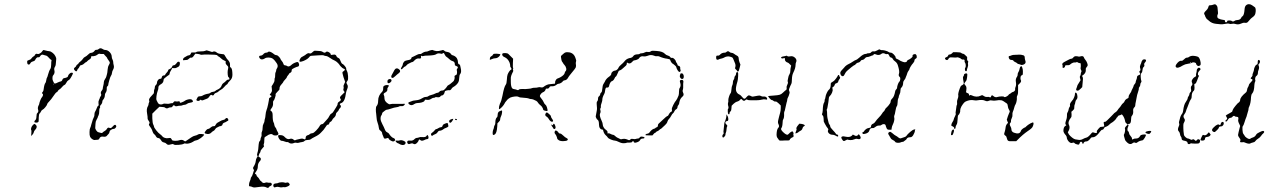

<svg xmlns="http://www.w3.org/2000/svg" viewBox="-20 -682 6071 919"><path d="M137 -83Q143 -89 144.5 -89Q146 -89 151 -85Q162 -74 147 -59Q143 -55 142 -49.5Q141 -44 135 -37L129 -31L130 -44Q131 -56 130 -59Q127 -63 129.5 -70.5Q132 -78 137 -83ZM232 -429Q240 -423 245 -413.5Q250 -404 249 -398Q248 -393 247.5 -380.5Q247 -368 244 -364Q238 -355 240 -347Q244 -332 235 -322Q231 -318 231 -308.5Q231 -299 234 -294Q237 -289 238 -286Q240 -278 256 -287Q264 -291 270 -292Q276 -293 278.5 -300Q281 -307 287 -308Q306 -311 306 -319Q306 -322 311.5 -328Q317 -334 322.5 -334Q328 -334 329 -332Q330 -330 323.5 -318Q317 -306 314 -303Q312 -300 307 -297.5Q302 -295 297.5 -286Q293 -277 288.5 -275.5Q284 -274 277 -265.5Q270 -257 264.5 -254Q259 -251 257.5 -247Q256 -243 251 -240.5Q246 -238 235.5 -222Q225 -206 215.5 -196.5Q206 -187 206 -184Q206 -180 197.5 -169.5Q189 -159 184 -157Q179 -155 176.5 -149Q174 -143 170 -139.5Q166 -136 165.5 -120.5Q165 -105 165 -102Q164 -95 153 -95Q145 -95 144.5 -99Q144 -103 149 -107Q154 -111 154.5 -124.5Q155 -138 158 -140Q166 -147 162.5 -156.5Q159 -166 165 -178Q168 -183 168 -186Q168 -188 169.5 -192.5Q171 -197 173 -202Q175 -207 177 -211Q179 -215 181 -217Q184 -220 185.5 -225.5Q187 -231 184 -233Q178 -236 185 -243Q188 -246 189 -255Q192 -280 198 -286Q200 -289 201.5 -298.5Q203 -308 205 -310.5Q207 -313 210 -325Q215 -344 221 -352Q225 -359 225 -373.5Q225 -388 226.5 -391.5Q228 -395 224.5 -396Q221 -397 213.5 -406Q206 -415 200 -416Q194 -417 189 -419Q179 -424 172 -413Q169 -407 164 -408Q159 -409 155 -405Q151 -401 148.5 -395.5Q146 -390 138 -388Q128 -386 124 -377Q122 -373 118 -373Q110 -372 110 -386Q110 -391 112 -392Q114 -393 122 -396Q127 -397 131 -403Q135 -409 140.5 -412Q146 -415 146.5 -417.5Q147 -420 150.5 -423Q154 -426 159 -424Q164 -422 171.5 -426.5Q179 -431 182.5 -437Q186 -443 189.5 -442.5Q193 -442 199.5 -440Q206 -438 215 -437Q224 -436 232 -429ZM235.5 -278Q237 -278 237 -279.5Q237 -281 235.5 -281Q234 -281 234 -279.5Q234 -278 235.5 -278ZM452 -447Q460 -455 472 -447Q478 -443 482 -443Q495 -443 505 -432.5Q515 -422 515 -409Q515 -404 518.5 -397Q522 -390 522 -384Q522 -378 524 -371Q528 -359 520 -346Q517 -341 516 -332.5Q515 -324 511 -319Q508 -315 503 -297.5Q498 -280 498 -275Q498 -272 494.5 -269.5Q491 -267 491 -262Q492 -245 485 -237Q482 -232 482 -227Q482 -215 474 -205Q470 -201 470 -197Q470 -187 461 -178Q458 -175 459 -170Q460 -165 457.5 -164Q455 -163 455 -149.5Q455 -136 451.5 -129.5Q448 -123 448 -121Q448 -119 442.5 -109.5Q437 -100 437 -89.5Q437 -79 436 -72.5Q435 -66 440.5 -58Q446 -50 451.5 -49Q457 -48 462.5 -46Q468 -44 471 -47.5Q474 -51 481 -55Q488 -59 491 -64Q496 -74 504 -70Q509 -67 514.5 -71.5Q520 -76 523 -80Q526 -84 530 -84.5Q534 -85 536 -80Q538 -75 532 -69Q529 -65 524 -65Q519 -65 515 -62.5Q511 -60 508 -58Q505 -56 504 -50Q503 -44 500 -41.5Q497 -39 494 -35Q488 -25 473 -28Q460 -30 455 -18Q453 -13 445.5 -13Q438 -13 434 -12Q429 -11 421.5 -16Q414 -21 411 -28Q408 -35 408.5 -50Q409 -65 411.5 -69Q414 -73 417 -86Q425 -115 430 -123Q432 -126 432 -134.5Q432 -143 436 -149Q440 -155 443 -164Q447 -176 452 -177Q453 -177 451.5 -186.5Q450 -196 454 -204Q458 -212 458 -214Q458 -216 462 -221.5Q466 -227 464 -231Q460 -240 467 -248Q472 -254 472 -258.5Q472 -263 474.5 -272.5Q477 -282 477 -288.5Q477 -295 482.5 -303Q488 -311 489 -316Q490 -321 492 -327Q494 -333 495 -348Q496 -363 501.5 -371.5Q507 -380 505 -384.5Q503 -389 498 -395.5Q493 -402 493 -404Q493 -406 485.5 -413.5Q478 -421 478 -422.5Q478 -424 470 -423.5Q462 -423 457.5 -424.5Q453 -426 445.5 -420Q438 -414 427 -413H417L416 -407Q415 -401 408.5 -397.5Q402 -394 397.5 -389Q393 -384 391 -384Q389 -384 383.5 -378.5Q378 -373 372 -371Q366 -370 364.5 -369Q363 -368 360 -362Q357 -355 354.5 -354Q352 -353 350 -347Q347 -335 338 -345Q330 -353 338 -359Q344 -363 345 -367Q346 -371 350.5 -373.5Q355 -376 356 -379Q357 -382 363 -386Q374 -395 378 -402Q381 -407 387.5 -410Q394 -413 402 -421Q410 -429 415 -429Q425 -429 433 -439Q436 -444 441.5 -443.5Q447 -443 452 -447Z M1059 -114Q1064 -120 1070 -115Q1073 -111 1073 -107.5Q1073 -104 1069.5 -103Q1066 -102 1064 -100Q1062 -98 1056 -96Q1045 -92 1045 -86Q1045 -83 1041 -80.5Q1037 -78 1033.5 -78Q1030 -78 1025.5 -75Q1021 -72 1017.5 -71Q1014 -70 1010 -63.5Q1006 -57 1002 -55.5Q998 -54 992 -48Q982 -37 966 -42Q960 -43 959.5 -46Q959 -49 964 -55Q971 -65 977 -65Q981 -65 988 -71.5Q995 -78 1002 -78Q1007 -78 1008.5 -79Q1010 -80 1013 -86Q1017 -93 1021.5 -95Q1026 -97 1034 -102Q1042 -107 1049 -108Q1056 -109 1059 -114ZM831 -386Q841 -389 841 -379Q841 -366 833 -362Q828 -360 824 -357.5Q820 -355 811.5 -356Q803 -357 803 -354.5Q803 -352 797.5 -343.5Q792 -335 792 -330Q792 -325 788 -323Q780 -318 767 -307Q763 -303 763 -300Q763 -287 752 -280Q737 -272 738 -262Q739 -258 735 -247.5Q731 -237 729 -222Q727 -207 729.5 -202Q732 -197 734.5 -192Q737 -187 740.5 -184.5Q744 -182 750.5 -182Q757 -182 761 -185Q765 -187 776 -185.5Q787 -184 793.5 -186.5Q800 -189 803.5 -188Q807 -187 810.5 -192.5Q814 -198 819 -197Q827 -195 835 -197Q839 -199 840 -194.5Q841 -190 844 -190Q845 -190 850 -192Q855 -194 860 -196.5Q865 -199 867 -201Q869 -203 880 -206Q897 -210 902 -201Q905 -196 902 -194Q899 -192 893 -191Q880 -189 875 -185Q871 -181 864 -180.5Q857 -180 853 -178Q849 -176 842 -176Q835 -176 828 -174Q821 -172 818 -175Q810 -182 806 -173Q804 -168 796.5 -168Q789 -168 785 -165Q778 -161 771 -166Q767 -170 755 -170L743 -171L726 -155L709 -138V-116Q710 -93 713.5 -86Q717 -79 717 -77Q717 -72 727.5 -58.5Q738 -45 747 -39Q753 -35 756.5 -30Q760 -25 769 -22Q778 -19 786.5 -21Q795 -23 798 -20Q801 -17 803 -12.5Q805 -8 817.5 -8Q830 -8 836 -10Q852 -16 861 -8Q866 -4 868.5 -6Q871 -8 878 -12.5Q885 -17 895 -24Q905 -31 913 -32.5Q921 -34 927.5 -38Q934 -42 945.5 -40.5Q957 -39 957 -38Q956 -32 941.5 -21.5Q927 -11 918 -10Q911 -9 903 -3Q895 2 884.5 4.5Q874 7 868 5Q863 3 860 6Q853 10 834 11.5Q815 13 811 9Q808 6 802.5 8Q797 10 789.5 11Q782 12 777 6.5Q772 1 765 0Q758 -1 754 -6Q745 -21 739 -21Q731 -21 726 -30Q723 -36 720 -38Q713 -42 708 -59Q707 -63 700 -73Q694 -81 693 -84Q692 -87 695 -91Q698 -95 692 -103Q686 -111 686.5 -116.5Q687 -122 684 -139Q680 -161 688 -174Q691 -179 691 -183Q691 -187 693.5 -192Q696 -197 694 -200Q690 -208 706 -224Q714 -232 715.5 -234.5Q717 -237 717 -243Q717 -252 719 -255Q721 -258 721 -264.5Q721 -271 726 -275Q731 -279 731 -284Q731 -292 736 -298.5Q741 -305 748 -305Q753 -305 754 -311Q756 -321 765 -321Q770 -321 770.5 -324Q771 -327 778 -334.5Q785 -342 785 -345.5Q785 -349 789 -350Q801 -355 804 -363Q805 -369 811.5 -369.5Q818 -370 823.5 -377.5Q829 -385 831 -386ZM983 -437Q995 -432 998 -434Q1007 -439 1017 -431Q1024 -425 1036.5 -424Q1049 -423 1051.5 -422Q1054 -421 1060 -410Q1066 -399 1072 -394Q1082 -383 1081 -371Q1080 -361 1083 -360Q1091 -356 1092 -336Q1093 -324 1092 -317.5Q1091 -311 1088.5 -306Q1086 -301 1080 -295Q1070 -285 1070 -282.5Q1070 -280 1065.5 -277.5Q1061 -275 1053.5 -266Q1046 -257 1037.5 -252.5Q1029 -248 1025.5 -244Q1022 -240 1015 -238Q1008 -236 1005 -231Q1004 -227 1000.5 -225.5Q997 -224 994 -227Q989 -232 980 -217Q976 -211 969 -209Q962 -207 956 -204Q946 -199 942 -204Q940 -206 936.5 -202Q933 -198 928 -199Q923 -199 921 -201.5Q919 -204 921 -207Q923 -210 925.5 -215.5Q928 -221 936 -221Q944 -221 949 -224Q960 -231 979 -234Q984 -235 988 -238.5Q992 -242 999.5 -242.5Q1007 -243 1011 -247Q1015 -251 1021 -253Q1037 -260 1041 -273Q1044 -281 1049 -284Q1057 -289 1063 -296Q1067 -301 1073 -301Q1077 -301 1077.5 -301.5Q1078 -302 1078 -306Q1077 -311 1074 -312.5Q1071 -314 1070 -325Q1069 -336 1070 -344Q1073 -358 1072.5 -361Q1072 -364 1066 -370Q1059 -377 1060 -383Q1061 -388 1060 -389Q1059 -390 1054 -392Q1046 -395 1037.5 -403Q1029 -411 1025.5 -412Q1022 -413 1021 -416Q1020 -419 1008 -420Q998 -421 975 -421Q965 -421 959 -421Q953 -421 947.5 -420Q942 -419 938.5 -421Q935 -423 925 -424L915 -425L909 -417Q901 -404 894 -406Q890 -407 884.5 -401Q879 -395 872.5 -395Q866 -395 861 -394Q857 -393 856.5 -393.5Q856 -394 856 -398Q857 -404 862.5 -407Q868 -410 873.5 -413.5Q879 -417 883 -417Q891 -417 895 -429Q896 -432 906 -431Q916 -430 920 -433Q924 -436 940 -436Q956 -436 961.5 -438.5Q967 -441 969.5 -441Q972 -441 983 -437Z M1313 193Q1317 191 1327.5 190.5Q1338 190 1342 192Q1346 194 1352 192Q1358 190 1361 193Q1369 200 1366 204Q1363 208 1354 211.5Q1345 215 1341 214Q1336 213 1330.5 214.5Q1325 216 1316.5 213.5Q1308 211 1302 213Q1296 215 1294 215Q1292 215 1290 212Q1288 209 1288 206Q1288 197 1300 196Q1308 196 1313 193ZM1268 -435Q1277 -435 1294 -421Q1296 -419 1303 -418Q1310 -417 1316.5 -409Q1323 -401 1323 -399Q1323 -397 1328.5 -390.5Q1334 -384 1336 -378Q1338 -369 1346 -369Q1350 -369 1354 -366Q1363 -359 1378 -374Q1381 -377 1391 -381.5Q1401 -386 1405 -385Q1408 -385 1410.5 -378Q1413 -371 1410.5 -367Q1408 -363 1405 -363Q1402 -363 1389 -357Q1379 -352 1377.5 -350Q1376 -348 1376 -344Q1376 -337 1370 -334Q1364 -331 1364 -329.5Q1364 -328 1358.5 -321.5Q1353 -315 1353 -312.5Q1353 -310 1344.5 -301Q1336 -292 1336 -290Q1336 -288 1327 -278Q1318 -268 1318 -260Q1318 -254 1316.5 -252Q1315 -250 1308 -243Q1298 -233 1299 -230Q1300 -228 1299 -224Q1298 -220 1296.5 -215Q1295 -210 1293 -205.5Q1291 -201 1289 -200Q1286 -196 1287 -188Q1288 -174 1279 -163Q1271 -153 1277 -151Q1285 -147 1285 -131Q1285 -103 1290 -95Q1292 -92 1293 -84.5Q1294 -77 1298 -72.5Q1302 -68 1303.5 -62.5Q1305 -57 1309.5 -50Q1314 -43 1312 -39Q1309 -34 1300 -33.5Q1291 -33 1286 -37Q1277 -46 1256 -31Q1251 -28 1248 -26Q1245 -24 1245 -10.5Q1245 3 1243 6.5Q1241 10 1242.5 14Q1244 18 1244 18.5Q1244 19 1235.5 28.5Q1227 38 1227 42Q1227 46 1223.5 50.5Q1220 55 1220 58Q1220 61 1217.5 64Q1215 67 1221.5 70Q1228 73 1228.5 78.5Q1229 84 1225 88Q1214 99 1214 115Q1214 127 1207 137Q1200 147 1200 148Q1200 149 1204 151.5Q1208 154 1208 157.5Q1208 161 1213 165Q1218 169 1222 176.5Q1226 184 1228 184Q1230 184 1233 189Q1240 196 1248 193Q1254 190 1259 191.5Q1264 193 1270.5 192.5Q1277 192 1279 195Q1285 203 1275 208Q1269 210 1267 214Q1264 220 1255 215Q1245 209 1219 213Q1196 217 1190 214Q1184 211 1178 210L1172 209V201Q1172 194 1176 185Q1180 176 1180 172.5Q1180 169 1183.5 164.5Q1187 160 1188.5 155Q1190 150 1193 141L1196 132L1193 128Q1190 123 1192 119Q1203 102 1204 90Q1204 86 1205.5 81.5Q1207 77 1209 73Q1211 69 1212.5 68Q1214 67 1211.5 63Q1209 59 1212 50Q1217 35 1218 10Q1219 -3 1223 -6.5Q1227 -10 1227 -15.5Q1227 -21 1230 -26Q1233 -31 1232 -39Q1231 -47 1234 -52.5Q1237 -58 1237 -70Q1237 -82 1241.5 -90Q1246 -98 1246 -103Q1246 -108 1248 -113.5Q1250 -119 1251 -132Q1252 -145 1256 -156Q1259 -162 1263.5 -184Q1268 -206 1268 -211Q1268 -213 1274 -216Q1284 -222 1276 -225Q1268 -228 1274 -233Q1277 -236 1280 -242Q1283 -248 1281 -259L1280 -269L1287 -280Q1294 -290 1294 -299Q1294 -308 1295.5 -309Q1297 -310 1297 -321.5Q1297 -333 1299.5 -337Q1302 -341 1302 -345.5Q1302 -350 1306 -355.5Q1310 -361 1309 -368Q1308 -375 1304 -380Q1300 -385 1297 -389.5Q1294 -394 1287 -400Q1280 -406 1266.5 -406.5Q1253 -407 1247 -402Q1232 -393 1224 -402Q1219 -408 1220.5 -412Q1222 -416 1229 -416Q1234 -416 1239 -421Q1246 -430 1255 -430Q1260 -430 1262 -432.5Q1264 -435 1268 -435ZM1524 -434Q1535 -426 1540 -433Q1545 -438 1556 -431Q1563 -426 1563 -422Q1563 -419 1565 -419Q1567 -419 1577.5 -420.5Q1588 -422 1591 -412Q1592 -408 1598 -405.5Q1604 -403 1606 -399Q1614 -378 1619 -376Q1621 -376 1626 -371Q1631 -366 1634.5 -360.5Q1638 -355 1637 -354Q1636 -351 1640.5 -342.5Q1645 -334 1646 -317.5Q1647 -301 1644 -297Q1641 -293 1639 -289Q1637 -285 1641 -279Q1648 -270 1642 -256Q1638 -247 1636 -237Q1631 -195 1614 -189Q1602 -185 1609 -179Q1613 -176 1611.5 -171Q1610 -166 1606.5 -163.5Q1603 -161 1601.5 -156Q1600 -151 1594 -146Q1588 -141 1588 -136Q1588 -126 1576 -116Q1573 -114 1570 -107.5Q1567 -101 1562 -99Q1557 -97 1556 -91.5Q1555 -86 1552 -86Q1545 -86 1539 -75Q1530 -60 1516 -47Q1506 -36 1487 -27Q1473 -20 1468 -16Q1463 -12 1452.5 -12Q1442 -12 1438 -7.5Q1434 -3 1425.5 -2Q1417 -1 1411 1Q1405 3 1399 1.5Q1393 0 1388 2Q1383 5 1375 5Q1367 5 1363 1Q1358 -3 1355 -2Q1352 -1 1343 -4.5Q1334 -8 1328.5 -8Q1323 -8 1317 -16Q1313 -22 1311.5 -28Q1310 -34 1314 -35Q1316 -36 1326 -35Q1336 -34 1343 -26Q1355 -13 1367 -17Q1377 -21 1386 -13Q1390 -9 1393.5 -11Q1397 -13 1404.5 -14.5Q1412 -16 1419.5 -18Q1427 -20 1433 -17Q1443 -11 1443 -22Q1443 -32 1453 -35Q1459 -36 1462 -39.5Q1465 -43 1472 -44Q1476 -44 1478 -45Q1480 -46 1483 -48Q1486 -50 1493 -57Q1506 -71 1509 -77Q1514 -88 1523 -88Q1526 -88 1531 -94.5Q1536 -101 1544 -109Q1552 -117 1556 -126Q1560 -135 1566.5 -138.5Q1573 -142 1577 -149.5Q1581 -157 1588.5 -168Q1596 -179 1596 -185Q1596 -191 1604 -196Q1616 -203 1609 -210Q1606 -214 1608 -218Q1610 -222 1620 -231L1630 -241L1626 -246Q1622 -251 1624 -256.5Q1626 -262 1624.5 -267Q1623 -272 1628 -281L1632 -290L1624 -313Q1617 -336 1620 -338Q1638 -349 1626 -353Q1622 -354 1618 -357.5Q1614 -361 1610.5 -364.5Q1607 -368 1606 -370Q1605 -372 1603 -374.5Q1601 -377 1598 -380Q1595 -383 1591.5 -386Q1588 -389 1584 -391Q1580 -393 1576 -395Q1569 -398 1564 -402Q1547 -414 1540 -414Q1535 -414 1530.5 -416.5Q1526 -419 1501.5 -417Q1477 -415 1471 -415Q1465 -415 1462 -411Q1454 -399 1432 -390Q1419 -385 1415 -387Q1411 -389 1416 -399Q1420 -408 1428 -411Q1432 -413 1440 -418Q1454 -430 1460 -427Q1467 -424 1473 -430Q1479 -435 1482 -437.5Q1485 -440 1491.5 -439Q1498 -438 1508 -438Q1518 -438 1524 -434Z M1893 -10Q1902 -13 1914 -7Q1927 -1 1918 9Q1913 13 1905.5 12Q1898 11 1892.5 7.5Q1887 4 1883 3Q1880 2 1876.5 -2Q1873 -6 1873 -8Q1873 -10 1880 -9Q1887 -8 1893 -10ZM2022 -32Q2026 -40 2030 -30Q2034 -16 2024 -16Q2019 -16 2012 -12Q1998 -5 1992 -11.5Q1986 -18 1984 -10Q1983 -6 1977 1Q1967 12 1958 6Q1953 2 1941 7Q1936 9 1932.5 6Q1929 3 1929 -2Q1929 -11 1943 -9Q1956 -7 1965 -17Q1970 -22 1975 -22Q1980 -22 1986 -24.5Q1992 -27 2001 -26Q2018 -24 2022 -32ZM2125 -85Q2127 -78 2125.5 -76Q2124 -74 2115 -70Q2106 -67 2103 -64Q2093 -56 2082 -56Q2079 -56 2074.5 -49Q2070 -42 2062.5 -39.5Q2055 -37 2052 -34Q2046 -28 2043 -38Q2042 -42 2046 -45Q2055 -51 2063 -61Q2065 -64 2068 -64Q2071 -64 2078 -68.5Q2085 -73 2090 -73Q2097 -73 2099 -82Q2101 -87 2110.5 -90.5Q2120 -94 2122 -93Q2124 -92 2125 -85ZM2158 -112Q2158 -114 2162 -113Q2166 -113 2167 -110Q2168 -107 2165 -107Q2158 -107 2158 -112ZM2139 -111Q2149 -114 2149.5 -113Q2150 -112 2145 -103Q2135 -89 2131 -97Q2126 -106 2139 -111ZM1834 -255Q1836 -245 1822 -238Q1813 -234 1818 -225Q1820 -221 1820 -213Q1820 -199 1833 -189Q1842 -182 1846 -183Q1850 -184 1858 -185Q1866 -185 1897 -185Q1903 -185 1909 -185Q1917 -186 1918 -184.5Q1919 -183 1914 -178Q1909 -173 1901.5 -174Q1894 -175 1890.5 -172.5Q1887 -170 1879 -169Q1868 -168 1848 -161Q1836 -157 1832 -157Q1828 -157 1822.5 -152.5Q1817 -148 1813 -145Q1809 -142 1809 -138.5Q1809 -135 1805 -129Q1801 -123 1801.5 -113Q1802 -103 1810 -88Q1818 -73 1822 -62.5Q1826 -52 1832.5 -49Q1839 -46 1842 -42Q1845 -36 1852 -29Q1859 -22 1864 -21Q1871 -18 1871 -12.5Q1871 -7 1863 -5Q1859 -4 1850.5 -9Q1842 -14 1841 -17Q1840 -24 1830 -20Q1818 -15 1816 -25Q1815 -29 1812 -35Q1809 -41 1809 -45Q1809 -51 1798 -59Q1794 -62 1793 -72Q1792 -82 1787.5 -94Q1783 -106 1782.5 -118Q1782 -130 1780.5 -138Q1779 -146 1779 -158.5Q1779 -171 1783 -175Q1790 -183 1790 -200Q1790 -213 1795 -223.5Q1800 -234 1807 -240.5Q1814 -247 1814 -257Q1814 -265 1815 -267.5Q1816 -270 1821 -272.5Q1826 -275 1833.5 -275Q1841 -275 1841 -272Q1841 -269 1837 -264Q1833 -259 1834 -255ZM1838 -301Q1844 -305 1849 -303.5Q1854 -302 1854 -296Q1854 -293 1850 -289Q1846 -285 1842 -284Q1838 -283 1836 -285Q1834 -288 1834.5 -293.5Q1835 -299 1838 -301ZM1872 -352Q1880 -358 1889 -351Q1895 -347 1895 -341.5Q1895 -336 1888.5 -331.5Q1882 -327 1872.5 -318Q1863 -309 1859 -309Q1854 -309 1853 -312.5Q1852 -316 1854 -321Q1857 -325 1862.5 -336.5Q1868 -348 1872 -352ZM2094 -441Q2101 -445 2107 -439Q2110 -435 2118 -434Q2133 -432 2138 -424Q2141 -419 2145 -418Q2160 -414 2167 -403Q2172 -394 2172 -385Q2172 -376 2177 -374.5Q2182 -373 2182.5 -368.5Q2183 -364 2185 -357Q2190 -337 2183 -328Q2179 -324 2179 -317Q2178 -295 2173 -287Q2165 -274 2149 -265Q2142 -260 2142 -258.5Q2142 -257 2138 -253Q2134 -249 2130.5 -250Q2127 -251 2118 -249Q2111 -247 2110 -246Q2109 -245 2108 -240Q2107 -234 2103 -229.5Q2099 -225 2095 -225Q2091 -225 2089 -222Q2085 -214 2070 -217Q2064 -218 2063 -216Q2062 -214 2056.5 -214Q2051 -214 2043 -208.5Q2035 -203 2025 -204L2015 -205L2012 -200Q2010 -195 1999.5 -192Q1989 -189 1979.5 -189Q1970 -189 1963 -184Q1952 -176 1943 -180Q1935 -184 1935 -187Q1935 -190 1935 -191Q1935 -192 1938 -193Q1941 -194 1946 -196Q1951 -198 1957 -200Q1962 -201 1975 -202.5Q1988 -204 1999 -211Q2010 -218 2018 -218Q2026 -218 2030 -221.5Q2034 -225 2044.5 -227.5Q2055 -230 2062.5 -234Q2070 -238 2074.5 -238Q2079 -238 2083 -243Q2088 -249 2100 -249Q2103 -249 2109.5 -255.5Q2116 -262 2119 -267Q2121 -272 2127 -275Q2133 -278 2138 -282.5Q2143 -287 2148 -291Q2152 -293 2154.5 -301Q2157 -309 2156 -313Q2153 -320 2163 -323Q2167 -325 2167.5 -332.5Q2168 -340 2166.5 -345Q2165 -350 2169 -354Q2176 -362 2164 -366Q2159 -368 2158 -369Q2157 -370 2157 -375Q2157 -387 2145 -390Q2139 -391 2130.5 -399Q2122 -407 2117.5 -409.5Q2113 -412 2109 -420Q2104 -433 2098 -426Q2096 -423 2091 -425Q2075 -429 2067 -422Q2059 -417 2029 -416Q2013 -416 2007 -414Q2001 -412 1999 -414Q1997 -416 1996 -415Q1995 -414 1995 -410Q1996 -408 1995.5 -406Q1995 -404 1994 -403Q1993 -402 1990.5 -402Q1988 -402 1985 -402Q1974 -404 1962 -391Q1957 -385 1953.5 -385Q1950 -385 1942.5 -380.5Q1935 -376 1933.5 -376Q1932 -376 1926 -369.5Q1920 -363 1917.5 -363Q1915 -363 1910 -357Q1900 -346 1899 -353Q1899 -356 1903.5 -363Q1908 -370 1908 -374Q1908 -378 1911.5 -383Q1915 -388 1918 -390Q1922 -392 1932 -394Q1947 -396 1949 -403Q1949 -407 1951.5 -408Q1954 -409 1960.5 -412Q1967 -415 1975.5 -419.5Q1984 -424 1989 -423.5Q1994 -423 1997 -425Q2010 -435 2021 -435Q2025 -435 2030 -437.5Q2035 -440 2041.5 -441.5Q2048 -443 2049 -443Q2050 -443 2059.5 -439.5Q2069 -436 2080 -438Q2091 -440 2094 -441Z M2636 -54Q2638 -59 2643.5 -56.5Q2649 -54 2653 -48Q2655 -43 2660.5 -43Q2666 -43 2675.5 -33.5Q2685 -24 2692 -21Q2702 -16 2695 -10Q2691 -7 2676.5 -6.5Q2662 -6 2654.5 -11Q2647 -16 2647 -19Q2647 -21 2645.5 -25.5Q2644 -30 2642 -34Q2640 -38 2638 -40Q2632 -46 2636 -54ZM2628 -87Q2631 -94 2636 -84Q2642 -71 2637 -66Q2632 -62 2628 -68Q2626 -73 2623 -76Q2620 -79 2619 -85L2620 -87Q2624 -78 2628 -87ZM2622 -114Q2631 -102 2625 -100Q2616 -96 2605 -115Q2601 -121 2596 -124Q2591 -126 2590 -131Q2589 -136 2592.5 -140Q2596 -144 2597.5 -144Q2599 -144 2608 -136.5Q2617 -129 2617 -125Q2617 -121 2622 -114ZM2372 -150Q2381 -154 2382.5 -153Q2384 -152 2383 -143Q2382 -133 2378 -125Q2374 -117 2374 -110.5Q2374 -104 2367 -98L2361 -92L2360 -76Q2358 -46 2349 -39Q2343 -35 2341 -36Q2338 -37 2338 -44.5Q2338 -52 2340 -59Q2344 -68 2344.5 -73.5Q2345 -79 2348 -83Q2351 -87 2351 -96Q2351 -113 2358 -120Q2362 -123 2362 -132Q2362 -146 2372 -150ZM2340 -421Q2342 -424 2344.5 -424.5Q2347 -425 2357 -425Q2375 -424 2375 -421L2371 -414Q2362 -403 2349 -403Q2343 -403 2334 -399Q2325 -395 2324.5 -396Q2324 -397 2325 -403.5Q2326 -410 2332 -413Q2338 -416 2340 -421ZM2697 -432Q2714 -432 2724 -422Q2732 -415 2737 -396Q2739 -392 2737 -386.5Q2735 -381 2736.5 -374Q2738 -367 2736 -360Q2734 -354 2712 -328Q2702 -316 2699 -310Q2693 -298 2680 -297Q2678 -297 2674 -293Q2672 -289 2665 -285Q2658 -281 2653 -281Q2649 -281 2641.5 -275Q2634 -269 2623 -269Q2619 -269 2617.5 -269Q2616 -269 2614 -268.5Q2612 -268 2611.5 -267Q2611 -266 2609 -263Q2605 -257 2599 -258Q2593 -259 2592 -255Q2589 -244 2578 -240Q2573 -238 2568.5 -232Q2564 -226 2564 -222Q2564 -219 2571.5 -210Q2579 -201 2582.5 -192.5Q2586 -184 2590.5 -181Q2595 -178 2598 -168Q2602 -155 2600.5 -152Q2599 -149 2589 -152Q2585 -153 2583 -154Q2581 -155 2580 -157Q2579 -159 2578 -164Q2574 -173 2566.5 -178.5Q2559 -184 2555.5 -190Q2552 -196 2547 -199Q2531 -208 2521 -208Q2517 -208 2512 -210Q2507 -213 2477 -215Q2467 -215 2463 -218Q2455 -223 2432 -218Q2422 -216 2414.5 -210Q2407 -204 2407 -203Q2407 -202 2402.5 -197.5Q2398 -193 2395 -186.5Q2392 -180 2383 -170Q2372 -159 2369.5 -159.5Q2367 -160 2369 -173Q2372 -183 2373 -186Q2380 -198 2385 -224Q2393 -267 2401 -277Q2405 -282 2406 -300Q2407 -318 2409.5 -325Q2412 -332 2417 -339.5Q2422 -347 2426 -348.5Q2430 -350 2427.5 -355Q2425 -360 2423.5 -361Q2422 -362 2422 -367Q2422 -375 2418.5 -383.5Q2415 -392 2409 -398.5Q2403 -405 2396 -408Q2386 -412 2384 -419Q2383 -424 2385.5 -426Q2388 -428 2398 -428Q2409 -428 2414 -423Q2422 -414 2431 -406L2436 -401L2435 -380Q2434 -359 2436 -357Q2438 -355 2436 -353Q2434 -351 2436 -346.5Q2438 -342 2435 -338Q2424 -317 2425 -306Q2425 -300 2425 -291Q2425 -267 2432 -259Q2435 -256 2442.5 -255Q2450 -254 2455 -251.5Q2460 -249 2463 -252.5Q2466 -256 2478 -256Q2497 -255 2510 -257Q2522 -258 2526 -260Q2530 -262 2540 -262Q2550 -262 2556 -264Q2562 -266 2568.5 -264Q2575 -262 2580 -265Q2598 -279 2612 -279Q2622 -280 2630 -281Q2636 -281 2636.5 -282Q2637 -283 2637 -286Q2636 -291 2640 -298Q2644 -305 2648 -306Q2657 -309 2664.5 -313.5Q2672 -318 2677 -323Q2682 -328 2683 -333Q2684 -339 2687 -341Q2692 -346 2690 -355.5Q2688 -365 2681 -372Q2676 -377 2676 -378.5Q2676 -380 2672 -384.5Q2668 -389 2667 -397Q2666 -405 2665 -409.5Q2664 -414 2668 -417Q2672 -420 2679 -426.5Q2686 -433 2697 -432Z M3239 -299Q3245 -301 3248.5 -298Q3252 -295 3251 -290Q3250 -285 3250 -281Q3251 -258 3248 -251Q3246 -247 3249 -240Q3256 -227 3247 -220Q3237 -211 3234 -201Q3231 -192 3231 -188Q3231 -184 3227 -179Q3223 -174 3223 -171Q3223 -162 3215 -158Q3211 -156 3207.5 -148.5Q3204 -141 3201 -139.5Q3198 -138 3192.5 -127.5Q3187 -117 3182 -112.5Q3177 -108 3174.5 -99.5Q3172 -91 3163.5 -83.5Q3155 -76 3149.5 -70.5Q3144 -65 3142.5 -65Q3141 -65 3135 -59.5Q3129 -54 3126.5 -54Q3124 -54 3120.5 -50Q3117 -46 3115 -46Q3113 -46 3108 -40L3103 -34H3087Q3071 -34 3070 -35Q3069 -37 3070 -38Q3071 -39 3073.5 -40.5Q3076 -42 3079 -42Q3085 -43 3088 -47Q3098 -61 3108 -65Q3116 -67 3117 -69Q3118 -71 3123.5 -73Q3129 -75 3129 -81Q3129 -87 3132.5 -90Q3136 -93 3153.5 -109.5Q3171 -126 3173 -126Q3178 -126 3184 -139Q3188 -145 3191 -146Q3198 -148 3196 -157Q3194 -163 3202.5 -179.5Q3211 -196 3216 -201Q3221 -207 3228 -225Q3230 -231 3230 -244Q3230 -257 3234 -262Q3240 -272 3236 -285Q3231 -298 3239 -299ZM3237 -329Q3237 -331 3242 -331Q3247 -331 3249 -328Q3253 -323 3253 -315.5Q3253 -308 3249 -305Q3241 -301 3235 -312Q3233 -316 3234.5 -321.5Q3236 -327 3237 -329ZM3098 -438Q3102 -440 3124 -438Q3153 -436 3164 -423Q3169 -418 3177 -416Q3185 -414 3188 -409Q3191 -404 3194.5 -405Q3198 -406 3202 -404Q3206 -402 3210.5 -396.5Q3215 -391 3215 -388Q3215 -386 3219 -380.5Q3223 -375 3223 -371.5Q3223 -368 3228 -367Q3232 -367 3234.5 -362.5Q3237 -358 3236 -355Q3235 -353 3237 -348.5Q3239 -344 3237 -341Q3233 -334 3227 -341Q3224 -344 3220.5 -351Q3217 -358 3217 -361Q3217 -363 3211 -368.5Q3205 -374 3202 -376Q3198 -377 3193.5 -383.5Q3189 -390 3188 -395Q3187 -399 3173 -401Q3155 -403 3135 -412Q3130 -414 3124 -413Q3118 -412 3112 -415Q3095 -422 3080 -415Q3069 -411 3062 -412Q3047 -415 3040 -405Q3037 -399 3028 -396Q3019 -393 3015.5 -393Q3012 -393 3007 -387Q3002 -381 2996.5 -379Q2991 -377 2986 -380Q2982 -383 2981 -382.5Q2980 -382 2980 -376.5Q2980 -371 2975.5 -367.5Q2971 -364 2961.5 -355Q2952 -346 2946.5 -345Q2941 -344 2940 -339Q2930 -315 2927 -315Q2925 -315 2922 -308Q2917 -296 2908 -293Q2905 -293 2901 -286Q2897 -279 2896 -273Q2894 -261 2885 -263Q2881 -264 2879 -259.5Q2877 -255 2876 -246Q2875 -237 2872 -232Q2863 -216 2863 -205Q2863 -200 2861 -194Q2855 -178 2856 -172Q2857 -168 2854.5 -164.5Q2852 -161 2853 -157Q2857 -147 2852 -138Q2850 -133 2852 -124.5Q2854 -116 2859.5 -104.5Q2865 -93 2865 -86Q2865 -79 2870 -71.5Q2875 -64 2876 -64Q2877 -64 2883 -58.5Q2889 -53 2888 -48Q2887 -44 2887.5 -43.5Q2888 -43 2891 -44Q2895 -45 2902.5 -41Q2910 -37 2913 -37Q2919 -37 2929 -27Q2934 -23 2938.5 -21.5Q2943 -20 2947.5 -17Q2952 -14 2956 -16Q2969 -20 2983 -14Q2989 -11 2991.5 -11Q2994 -11 2998 -15Q3002 -19 3010 -17Q3018 -15 3023.5 -17Q3029 -19 3034 -19Q3039 -19 3042 -24Q3045 -29 3053.5 -28Q3062 -27 3064 -25Q3066 -23 3064 -21Q3062 -19 3058 -19Q3047 -19 3044 -12Q3041 -5 3029 -1Q3016 4 3013 -3Q3012 -7 3010.5 -7.5Q3009 -8 3006 -3Q3003 1 2992 0.5Q2981 0 2979 1.5Q2977 3 2966 3.5Q2955 4 2942 -2.5Q2929 -9 2923 -9Q2917 -9 2904.5 -14Q2892 -19 2889 -24Q2886 -29 2878 -36Q2870 -44 2867 -58Q2866 -62 2863 -62Q2856 -62 2851.5 -68.5Q2847 -75 2847 -86Q2847 -105 2840 -109Q2837 -110 2834 -117Q2831 -122 2831.5 -125.5Q2832 -129 2836 -150Q2839 -161 2836 -185Q2835 -193 2839 -197.5Q2843 -202 2842.5 -209.5Q2842 -217 2847.5 -221.5Q2853 -226 2853 -231Q2853 -236 2857.5 -239Q2862 -242 2863 -257.5Q2864 -273 2868.5 -280Q2873 -287 2875 -291Q2880 -304 2894 -314Q2906 -322 2906 -329Q2906 -334 2912 -339Q2918 -344 2923 -344Q2928 -344 2933.5 -348.5Q2939 -353 2941 -359Q2943 -364 2953 -372.5Q2963 -381 2966.5 -385.5Q2970 -390 2973 -393Q2983 -403 2999 -405Q3007 -407 3010 -412Q3016 -422 3032 -422Q3040 -422 3042 -424.5Q3044 -427 3051.5 -427Q3059 -427 3066 -431Q3073 -435 3080.5 -433.5Q3088 -432 3092 -434.5Q3096 -437 3098 -438Z M3801 -84 3806 -90 3816 -89Q3823 -88 3828 -85.5Q3833 -83 3832 -81Q3831 -79 3827 -77Q3823 -75 3821 -67.5Q3819 -60 3812 -56.5Q3805 -53 3803 -51Q3802 -49 3796 -46Q3790 -43 3788 -43Q3786 -45 3792 -59Q3794 -62 3792 -66Q3790 -71 3801 -84ZM3457 -128V-135L3460 -130Q3466 -123 3466 -110Q3466 -104 3462 -103Q3456 -102 3454.5 -101Q3453 -100 3452 -96Q3451 -91 3457 -86Q3463 -81 3460.5 -77Q3458 -73 3457.5 -63Q3457 -53 3454.5 -47.5Q3452 -42 3452.5 -38Q3453 -34 3447.5 -28Q3442 -22 3440 -24Q3437 -26 3437.5 -31.5Q3438 -37 3441 -39Q3445 -42 3443.5 -46.5Q3442 -51 3443.5 -59.5Q3445 -68 3446 -82.5Q3447 -97 3449 -99Q3451 -102 3454 -112Q3457 -122 3457 -128ZM3505 -335Q3509 -339 3512 -335Q3514 -333 3513 -316.5Q3512 -300 3510 -293Q3500 -260 3503 -249Q3506 -235 3520 -229Q3525 -227 3532 -218Q3538 -210 3542.5 -209.5Q3547 -209 3552 -216Q3557 -222 3561 -224.5Q3565 -227 3573 -223Q3579 -219 3583 -219.5Q3587 -220 3608 -224Q3616 -226 3622 -222.5Q3628 -219 3635 -220Q3646 -221 3651 -213Q3653 -208 3651.5 -206Q3650 -204 3644 -206Q3637 -208 3626 -205Q3612 -201 3577 -202Q3561 -202 3558 -204Q3554 -209 3547 -202Q3543 -198 3538.5 -200Q3534 -202 3532 -205Q3528 -211 3523 -205Q3518 -198 3506 -195Q3500 -193 3491 -185L3482 -176L3481 -164Q3481 -153 3476.5 -149Q3472 -145 3472 -141Q3472 -132 3466 -136Q3464 -137 3463.5 -148.5Q3463 -160 3465 -161Q3469 -165 3465 -177Q3463 -185 3465 -190.5Q3467 -196 3466 -203Q3466 -209 3469.5 -220Q3473 -231 3477 -236Q3480 -239 3481 -253.5Q3482 -268 3485 -273.5Q3488 -279 3488 -287.5Q3488 -296 3491.5 -300Q3495 -304 3495 -309.5Q3495 -315 3499 -319Q3503 -323 3503 -328.5Q3503 -334 3505 -335ZM3740 -414Q3745 -417 3749 -413Q3752 -411 3760 -412Q3775 -416 3786 -405Q3796 -395 3790 -383Q3788 -379 3788 -372Q3788 -356 3777 -334Q3771 -322 3770.5 -303Q3770 -284 3768 -281.5Q3766 -279 3762.5 -270Q3759 -261 3757 -256Q3755 -251 3758 -245.5Q3761 -240 3758.5 -234Q3756 -228 3756 -226Q3756 -224 3752 -216.5Q3748 -209 3748 -204Q3748 -199 3745 -191Q3740 -171 3738 -160Q3737 -153 3735 -149.5Q3733 -146 3733 -139Q3734 -118 3729 -111Q3726 -107 3726 -96Q3725 -75 3720 -69Q3715 -63 3727 -51Q3741 -37 3749 -37Q3751 -37 3755 -41Q3766 -53 3773 -53Q3775 -53 3777 -48Q3779 -43 3778 -41Q3776 -39 3778 -35Q3779 -32 3778 -28.5Q3777 -25 3774 -25Q3772 -25 3766 -20.5Q3760 -16 3760 -13Q3759 -9 3748 -9.5Q3737 -10 3724.5 -9Q3712 -8 3709 -11Q3706 -15 3702 -21Q3697 -26 3697 -39Q3698 -63 3705 -70Q3712 -76 3706 -88Q3702 -95 3705 -107Q3708 -119 3709.5 -125.5Q3711 -132 3714 -142Q3717 -152 3717 -165V-177L3707 -187Q3697 -197 3692 -196Q3687 -195 3682.5 -199Q3678 -203 3675 -203Q3671 -203 3663.5 -211.5Q3656 -220 3657 -222Q3659 -223 3681.5 -224.5Q3704 -226 3712 -228.5Q3720 -231 3727 -238Q3735 -246 3739 -249Q3747 -252 3745 -262Q3744 -268 3748.5 -276.5Q3753 -285 3751 -289.5Q3749 -294 3750.5 -298.5Q3752 -303 3753 -311Q3754 -319 3758.5 -326Q3763 -333 3763 -343Q3763 -353 3765 -360L3767 -368L3760 -375Q3754 -382 3749 -383Q3744 -384 3740 -389Q3736 -394 3737 -398Q3738 -402 3736 -403.5Q3734 -405 3730 -403Q3725 -401 3721 -403Q3717 -405 3719.5 -408Q3722 -411 3729.5 -412Q3737 -413 3740 -414ZM3458 -434Q3465 -440 3472 -433Q3477 -429 3482.5 -429Q3488 -429 3495 -423.5Q3502 -418 3507 -416Q3516 -412 3516 -400Q3516 -393 3520 -383L3524 -373L3521 -360Q3518 -348 3516.5 -344Q3515 -340 3512 -339.5Q3509 -339 3508 -342.5Q3507 -346 3502 -350L3498 -355L3500 -363Q3502 -371 3497 -382Q3492 -393 3490 -399Q3488 -404 3486 -406Q3484 -408 3477 -410Q3461 -416 3443 -405Q3436 -402 3430 -401Q3424 -400 3419 -397Q3409 -393 3408 -403Q3407 -411 3409 -414Q3411 -417 3416.5 -416Q3422 -415 3428 -422Q3436 -430 3450 -430Q3454 -430 3458 -434Z M4087 -36Q4090 -40 4090.5 -40Q4091 -40 4095 -34Q4102 -24 4098.5 -19Q4095 -14 4084 -17Q4077 -19 4068.5 -15Q4060 -11 4050.5 -11.5Q4041 -12 4038 -13.5Q4035 -15 4028 -10.5Q4021 -6 4018 -7Q4015 -8 4010.5 -15Q4006 -22 4007 -25Q4010 -32 4026 -28Q4048 -23 4058 -33L4062 -38L4070 -34Q4080 -28 4087 -36ZM4354 -62 4361 -63V-62Q4359 -60 4359 -55Q4359 -52 4356.5 -46Q4354 -40 4351 -35Q4348 -30 4345 -28Q4342 -25 4336 -25Q4324 -25 4320 -18Q4319 -14 4312.5 -10Q4306 -6 4305 -4.5Q4304 -3 4300 -3Q4296 -3 4291 -0.5Q4286 2 4276.5 1.5Q4267 1 4264.5 -3.5Q4262 -8 4254 -11.5Q4246 -15 4242.5 -22Q4239 -29 4235 -35Q4226 -46 4239 -51Q4243 -52 4252.5 -43.5Q4262 -35 4267.5 -32.5Q4273 -30 4280 -24Q4289 -17 4295 -21Q4299 -23 4307 -25Q4315 -27 4318 -31Q4323 -39 4336 -50Q4349 -61 4354 -62ZM3999 -315Q4004 -311 3998 -303Q3994 -299 3993 -294Q3991 -286 3985 -284Q3977 -283 3975 -275Q3973 -269 3968 -266Q3964 -264 3964 -262.5Q3964 -261 3965 -255Q3967 -249 3962.5 -238.5Q3958 -228 3952.5 -223Q3947 -218 3947 -210Q3946 -196 3941 -170Q3940 -162 3938 -159.5Q3936 -157 3937.5 -153Q3939 -149 3939 -135Q3939 -119 3946 -95Q3947 -90 3950.5 -85.5Q3954 -81 3954 -76.5Q3954 -72 3966 -59.5Q3978 -47 3980.5 -42.5Q3983 -38 3986 -38Q3992 -38 3992 -31Q3992 -25 3979 -33Q3972 -37 3965 -37Q3954 -37 3947 -44.5Q3940 -52 3944 -60Q3946 -64 3942 -68Q3940 -70 3936 -76Q3932 -82 3928.5 -89Q3925 -96 3923 -100Q3922 -107 3922 -116Q3922 -125 3917.5 -129.5Q3913 -134 3915 -137.5Q3917 -141 3918 -153Q3919 -183 3924 -190Q3927 -194 3927 -200Q3927 -206 3928.5 -207.5Q3930 -209 3931 -217Q3932 -226 3937.5 -237.5Q3943 -249 3947 -252Q3955 -258 3956 -272Q3956 -279 3956.5 -282Q3957 -285 3959 -286.5Q3961 -288 3966 -291Q3975 -296 3983 -308Q3991 -320 3991 -321.5Q3991 -323 3994 -323Q3997 -323 3997 -320Q3997 -317 3999 -315ZM4205 -442Q4210 -442 4220 -439Q4230 -436 4233.5 -433Q4237 -430 4243.5 -430Q4250 -430 4258.5 -421Q4267 -412 4267 -407Q4267 -402 4273 -400Q4279 -398 4283 -395Q4285 -393 4290.5 -390.5Q4296 -388 4301.5 -386Q4307 -384 4309 -384Q4321 -384 4322 -391Q4323 -394 4328.5 -396Q4334 -398 4341.5 -404Q4349 -410 4348 -413Q4346 -421 4358 -423Q4363 -424 4365 -420Q4369 -415 4368 -407Q4368 -404 4362.5 -401Q4357 -398 4357 -392.5Q4357 -387 4350 -379Q4345 -374 4339 -364Q4333 -354 4333 -351Q4333 -349 4328.5 -343Q4324 -337 4322 -329.5Q4320 -322 4317 -316Q4314 -310 4314 -308Q4314 -306 4308.5 -299Q4303 -292 4303 -287Q4303 -271 4294 -262Q4290 -259 4290 -249Q4290 -239 4286 -231Q4282 -223 4282 -219Q4282 -215 4279.5 -211Q4277 -207 4276.5 -192.5Q4276 -178 4272.5 -173.5Q4269 -169 4266 -151Q4263 -133 4261 -130Q4259 -127 4260 -120.5Q4261 -114 4261 -112.5Q4261 -111 4259.5 -103Q4258 -95 4253.5 -86Q4249 -77 4248 -69L4247 -61H4239Q4231 -61 4229 -62Q4223 -66 4220 -78Q4219 -88 4210 -88Q4204 -88 4199 -84Q4194 -80 4188 -81Q4179 -82 4168 -73Q4162 -68 4156 -69Q4144 -70 4141 -57Q4138 -46 4122 -42Q4112 -39 4110 -42Q4104 -46 4111 -50Q4115 -51 4116 -54Q4117 -57 4124 -63Q4131 -69 4145 -71Q4149 -72 4149 -76Q4149 -86 4159 -90Q4165 -92 4170.5 -100.5Q4176 -109 4186.5 -119.5Q4197 -130 4202 -138.5Q4207 -147 4209.5 -148Q4212 -149 4215.5 -156.5Q4219 -164 4221.5 -165.5Q4224 -167 4233.5 -178Q4243 -189 4243 -196Q4243 -203 4251 -211Q4260 -219 4265 -246Q4266 -251 4270 -254.5Q4274 -258 4274 -263Q4274 -268 4277.5 -278Q4281 -288 4284 -290Q4288 -294 4289 -302Q4290 -310 4287 -313Q4279 -319 4283 -330Q4287 -340 4277 -371Q4273 -382 4264.5 -388Q4256 -394 4253.5 -399.5Q4251 -405 4247 -406Q4239 -407 4236 -416Q4232 -426 4224 -423Q4221 -422 4218 -424Q4207 -430 4200 -425Q4188 -415 4174 -421Q4163 -426 4161 -420Q4160 -417 4157.5 -417Q4155 -417 4146 -413Q4137 -409 4131 -409Q4125 -409 4121 -404Q4114 -395 4106 -395Q4103 -395 4100 -391Q4095 -383 4086 -382Q4081 -381 4076.5 -375.5Q4072 -370 4067 -369Q4065 -368 4056 -361Q4047 -354 4038 -346Q4029 -338 4027 -334Q4025 -330 4021 -323Q4016 -313 4007 -320Q4003 -324 4002 -331Q4001 -338 4010 -347Q4019 -356 4021 -359Q4028 -369 4045 -377Q4050 -379 4062 -387Q4074 -395 4077 -395Q4080 -395 4094 -407Q4112 -424 4124 -424Q4128 -424 4129 -425.5Q4130 -427 4137.5 -427Q4145 -427 4148 -430Q4154 -438 4163 -436Q4168 -435 4178 -440.5Q4188 -446 4188.5 -446Q4189 -446 4194 -443.5Q4199 -441 4205 -442Z M4539 -60Q4545 -65 4546 -59Q4547 -55 4544 -46.5Q4541 -38 4539 -36Q4536 -34 4533.5 -35.5Q4531 -37 4532 -40Q4533 -44 4534 -50.5Q4535 -57 4539 -60ZM4863 -361Q4870 -372 4874 -355Q4876 -349 4876 -340Q4876 -326 4875 -324.5Q4874 -323 4869.5 -321Q4865 -319 4864.5 -310.5Q4864 -302 4866 -299Q4871 -292 4860 -282L4853 -275V-255Q4854 -234 4850 -226.5Q4846 -219 4847 -214Q4848 -209 4846 -198.5Q4844 -188 4841 -183Q4837 -177 4834.5 -166.5Q4832 -156 4828.5 -148.5Q4825 -141 4826 -133Q4827 -125 4822.5 -116Q4818 -107 4819 -102Q4820 -97 4816 -94Q4810 -88 4817 -76Q4821 -69 4821 -63Q4821 -52 4833 -47Q4860 -37 4866 -54Q4868 -61 4876 -66.5Q4884 -72 4886 -72Q4888 -72 4892 -77Q4899 -84 4911.5 -91Q4924 -98 4926 -95Q4929 -90 4923 -76Q4920 -68 4900 -55Q4875 -38 4850 -12L4844 -6H4827Q4811 -5 4806 -8Q4801 -11 4799 -21Q4798 -29 4792.5 -32.5Q4787 -36 4786.5 -39.5Q4786 -43 4789 -51Q4792 -61 4793 -70Q4794 -82 4801 -90L4805 -94L4802 -101L4799 -109L4804 -125Q4810 -141 4811 -143Q4816 -147 4809 -158Q4805 -164 4804 -173.5Q4803 -183 4800 -186Q4780 -201 4773 -202Q4762 -204 4748 -201Q4737 -199 4728.5 -201Q4720 -203 4714 -200Q4705 -195 4695 -200Q4683 -206 4660 -202Q4652 -200 4642 -202Q4627 -205 4612 -200Q4601 -197 4595.5 -191.5Q4590 -186 4582 -173Q4576 -161 4576 -155Q4577 -149 4574 -141.5Q4571 -134 4567 -131Q4564 -129 4563.5 -110.5Q4563 -92 4558.5 -85Q4554 -78 4554 -74Q4554 -65 4549 -65Q4547 -65 4547 -69.5Q4547 -74 4540 -77Q4535 -79 4534 -80Q4533 -81 4534 -86Q4535 -92 4539.5 -98.5Q4544 -105 4545 -110.5Q4546 -116 4551 -125.5Q4556 -135 4554.5 -138Q4553 -141 4555 -151Q4557 -161 4557.5 -169Q4558 -177 4560 -179.5Q4562 -182 4561 -190.5Q4560 -199 4563 -206Q4568 -219 4567 -224Q4564 -232 4574 -259Q4578 -271 4583 -273Q4594 -278 4593 -285Q4592 -290 4590 -301.5Q4588 -313 4591 -316.5Q4594 -320 4594 -323Q4594 -328 4600 -330Q4606 -332 4609 -329Q4611 -327 4609 -312.5Q4607 -298 4605 -296Q4603 -294 4599 -288Q4595 -282 4595 -281Q4595 -280 4600.5 -274Q4606 -268 4606 -260.5Q4606 -253 4605 -248Q4602 -239 4609 -237Q4618 -235 4618 -229Q4618 -222 4623 -226Q4625 -229 4630 -226Q4654 -214 4674 -224Q4680 -227 4682 -226.5Q4684 -226 4690 -222Q4697 -217 4706 -218Q4715 -219 4716 -217Q4718 -215 4720.5 -216Q4723 -217 4724 -221Q4727 -230 4735 -222Q4744 -214 4755 -218Q4761 -220 4772.5 -220.5Q4784 -221 4785 -219Q4788 -214 4801 -222Q4808 -227 4808 -228.5Q4808 -230 4813 -232.5Q4818 -235 4821 -238Q4824 -241 4827.5 -241.5Q4831 -242 4835.5 -246Q4840 -250 4839 -255Q4838 -260 4841 -266Q4845 -276 4842.5 -290Q4840 -304 4848 -315Q4851 -319 4851 -325.5Q4851 -332 4854.5 -337Q4858 -342 4859.5 -349.5Q4861 -357 4863 -361ZM4849 -420Q4860 -421 4867 -420Q4874 -419 4878 -417.5Q4882 -416 4883.5 -413Q4885 -410 4885 -405Q4885 -400 4887 -394Q4894 -378 4877 -372Q4868 -370 4865.5 -372Q4863 -374 4857 -375Q4851 -376 4848.5 -379Q4846 -382 4839 -385Q4832 -388 4830.5 -391.5Q4829 -395 4822 -395Q4812 -395 4809 -404Q4806 -414 4812 -414Q4815 -414 4821.5 -417Q4828 -420 4849 -420ZM4536 -426 4542 -432H4560Q4577 -432 4581 -428.5Q4585 -425 4588.5 -425Q4592 -425 4597 -421Q4607 -412 4608.5 -410Q4610 -408 4609 -401Q4608 -394 4612 -391Q4616 -388 4614 -384Q4612 -380 4613.5 -374.5Q4615 -369 4611.5 -359.5Q4608 -350 4608 -347Q4608 -339 4601 -342Q4599 -344 4598.5 -350Q4598 -356 4601 -359Q4603 -362 4602.5 -370Q4602 -378 4599 -382Q4596 -386 4597 -389.5Q4598 -393 4596 -395.5Q4594 -398 4590 -397Q4585 -396 4582 -399Q4578 -403 4570 -406Q4562 -409 4559 -407Q4556 -406 4542 -407Q4535 -408 4530.5 -407.5Q4526 -407 4523.5 -405Q4521 -403 4519 -399Q4514 -391 4506 -397Q4502 -401 4503.5 -404Q4505 -407 4511 -409Q4517 -411 4519 -418Q4520 -421 4525 -421Q4530 -421 4536 -426Z M5469 -53Q5475 -55 5482 -55.5Q5489 -56 5490 -54Q5491 -52 5488.5 -48.5Q5486 -45 5483 -42Q5477 -39 5465 -45Q5462 -46 5463 -49Q5464 -52 5469 -53ZM5451 -397Q5455 -398 5460 -398Q5465 -397 5465.5 -393Q5466 -389 5460.5 -383Q5455 -377 5457 -371.5Q5459 -366 5454 -361.5Q5449 -357 5448.5 -347Q5448 -337 5443.5 -332.5Q5439 -328 5440 -313.5Q5441 -299 5443 -295Q5445 -291 5441.5 -287Q5438 -283 5438 -277Q5438 -271 5434 -266Q5430 -261 5431 -258.5Q5432 -256 5427 -241Q5422 -226 5421 -218Q5420 -210 5417 -197Q5414 -184 5414 -178.5Q5414 -173 5411 -170Q5402 -162 5404 -150Q5405 -136 5398 -128Q5394 -124 5394 -113Q5394 -89 5384 -89Q5376 -89 5381 -84Q5383 -81 5379 -74Q5376 -67 5376.5 -60.5Q5377 -54 5381 -53Q5383 -52 5384 -45Q5385 -38 5391.5 -31Q5398 -24 5398 -20Q5398 -11 5404 -16Q5407 -19 5417 -19Q5427 -19 5432.5 -25Q5438 -31 5438 -32Q5438 -36 5450.5 -38Q5463 -40 5465 -36Q5466 -34 5459 -22Q5452 -10 5447 -10Q5433 -8 5423 0Q5419 3 5416 2Q5408 -3 5400 4Q5389 13 5375 0Q5366 -8 5364.5 -14.5Q5363 -21 5360.5 -28.5Q5358 -36 5360.5 -39.5Q5363 -43 5364.5 -52Q5366 -61 5365 -64Q5362 -69 5370 -78L5378 -86L5372 -91Q5366 -95 5365 -104Q5362 -119 5353 -131Q5350 -136 5347 -133.5Q5344 -131 5338 -130Q5332 -129 5330 -124.5Q5328 -120 5326.5 -120Q5325 -120 5323 -115Q5321 -111 5313.5 -104Q5306 -97 5300 -94Q5295 -91 5291 -87Q5283 -78 5270 -74Q5267 -74 5264 -67.5Q5261 -61 5256.5 -61Q5252 -61 5246 -53Q5230 -31 5219 -27Q5216 -25 5209.5 -25Q5203 -25 5201 -21.5Q5199 -18 5192.5 -11.5Q5186 -5 5179 -5Q5169 -5 5166 4Q5165 7 5163 6.5Q5161 6 5161 3.5Q5161 1 5158 -2Q5155 -5 5152 -3Q5149 -1 5148 3Q5146 9 5143.5 10Q5141 11 5135 9Q5126 7 5123 3Q5120 -1 5115 1Q5105 6 5095 -5Q5086 -16 5086 -25Q5086 -28 5082 -34Q5070 -47 5070 -56Q5070 -74 5080 -80L5084 -82L5081 -86Q5078 -89 5080 -97Q5087 -115 5087 -128Q5086 -138 5090 -144.5Q5094 -151 5095 -158.5Q5096 -166 5099.5 -170Q5103 -174 5101.5 -179Q5100 -184 5105 -191.5Q5110 -199 5113 -202Q5116 -204 5120.5 -214.5Q5125 -225 5125 -230Q5125 -244 5133 -236Q5136 -232 5137 -221.5Q5138 -211 5133 -206Q5128 -201 5127 -193Q5126 -185 5124 -181.5Q5122 -178 5122 -169Q5122 -162 5121 -160Q5120 -158 5115 -153L5108 -147L5109 -135Q5110 -123 5106 -119Q5089 -98 5097 -83Q5103 -70 5094 -54L5091 -49L5096 -39Q5102 -31 5111.5 -23.5Q5121 -16 5127 -15Q5133 -14 5143 -12.5Q5153 -11 5163 -16.5Q5173 -22 5179 -23Q5189 -25 5205 -45Q5209 -50 5214 -48Q5227 -43 5230 -47Q5232 -49 5230 -52Q5228 -55 5238 -66Q5243 -72 5245.5 -73.5Q5248 -75 5254 -75Q5264 -76 5265 -77Q5266 -78 5264 -87Q5262 -95 5263 -97Q5264 -99 5269 -99Q5273 -99 5281 -107.5Q5289 -116 5300.5 -127Q5312 -138 5312 -139Q5312 -140 5319 -144.5Q5326 -149 5329.5 -155Q5333 -161 5337.5 -165.5Q5342 -170 5346.5 -177.5Q5351 -185 5356 -188.5Q5361 -192 5363 -198Q5365 -204 5373 -209Q5380 -212 5381 -213.5Q5382 -215 5382 -219Q5382 -225 5388.5 -234Q5395 -243 5395 -245Q5395 -247 5400.5 -257.5Q5406 -268 5406 -271Q5406 -274 5411 -279.5Q5416 -285 5416 -289Q5416 -293 5419 -300Q5422 -307 5422 -311Q5422 -319 5430 -322Q5442 -326 5436 -332Q5434 -335 5433.5 -338.5Q5433 -342 5436 -343Q5441 -345 5437 -357Q5435 -365 5439 -373Q5443 -381 5443 -383Q5443 -385 5444.5 -388Q5446 -391 5448 -393.5Q5450 -396 5451 -397ZM5151 -412Q5166 -417 5169 -405Q5171 -400 5175.5 -395Q5180 -390 5183.5 -381Q5187 -372 5186 -368.5Q5185 -365 5180.5 -360Q5176 -355 5177 -349Q5179 -335 5166 -324L5159 -319L5162 -313Q5165 -308 5162 -286L5160 -265L5151 -256Q5143 -248 5138 -248Q5127 -248 5133 -261Q5136 -268 5136 -270.5Q5136 -273 5144 -285L5152 -298L5150 -306Q5147 -314 5150 -318.5Q5153 -323 5153 -328Q5153 -333 5155.5 -337.5Q5158 -342 5154.5 -347Q5151 -352 5152.5 -358.5Q5154 -365 5153 -373Q5153 -378 5152 -379Q5151 -380 5147 -380Q5141 -381 5138.5 -383.5Q5136 -386 5131 -384Q5126 -382 5124 -383Q5121 -384 5114 -381Q5107 -378 5103 -374Q5098 -369 5089 -370Q5082 -370 5080.5 -369.5Q5079 -369 5078 -366Q5078 -362 5074.5 -359Q5071 -356 5068 -357Q5065 -358 5066 -363.5Q5067 -369 5065 -372.5Q5063 -376 5067 -380Q5071 -384 5077.5 -387Q5084 -390 5093.5 -395.5Q5103 -401 5108 -401Q5113 -401 5117.5 -407Q5122 -413 5129.5 -413Q5137 -413 5141 -411.5Q5145 -410 5151 -412Z M5762 -45Q5766 -52 5771 -43L5775 -37L5771 -32Q5768 -28 5760 -27Q5748 -26 5748 -20Q5748 -9 5735 -9Q5727 -9 5726 -12Q5726 -15 5730.5 -24.5Q5735 -34 5737 -36Q5739 -37 5743.5 -35Q5748 -33 5753.5 -36.5Q5759 -40 5762 -45ZM5825 -77Q5814 -77 5814 -71Q5814 -68 5806 -60Q5798 -52 5795 -50Q5790 -49 5785 -53Q5776 -60 5789 -72Q5809 -92 5817 -84Q5821 -81 5823 -89Q5824 -93 5826.5 -96Q5829 -99 5833 -98.5Q5837 -98 5837.5 -92.5Q5838 -87 5834 -82Q5830 -77 5825 -77ZM5718 -358Q5723 -358 5726 -353Q5728 -350 5721.5 -344Q5715 -338 5714 -330.5Q5713 -323 5716 -322Q5721 -320 5716 -313Q5714 -309 5710 -297Q5705 -282 5700 -281Q5696 -281 5696.5 -277Q5697 -273 5697.5 -262.5Q5698 -252 5694 -248Q5684 -239 5684 -222Q5684 -214 5682 -210Q5673 -197 5666 -175Q5664 -168 5661.5 -163.5Q5659 -159 5657 -151Q5655 -143 5649.5 -136Q5644 -129 5645 -123Q5646 -117 5649 -114Q5654 -107 5648 -97Q5644 -91 5644 -83.5Q5644 -76 5644 -69Q5644 -56 5647 -36Q5648 -31 5655 -25Q5662 -19 5666 -19Q5670 -19 5677 -15Q5684 -11 5687 -14Q5692 -18 5698 -12Q5701 -8 5704 -8Q5707 -8 5709 -12Q5714 -18 5721 -14Q5724 -13 5724 -7.5Q5724 -2 5721 2Q5718 6 5701.5 5.5Q5685 5 5682 4Q5679 3 5677 6Q5672 9 5668 7.5Q5664 6 5664 1Q5664 -6 5646 -9Q5636 -11 5636 -18Q5636 -24 5632.5 -28Q5629 -32 5628 -40Q5627 -48 5623 -52Q5614 -60 5622 -77Q5626 -84 5624 -90.5Q5622 -97 5624 -101.5Q5626 -106 5627 -112Q5630 -128 5639 -139Q5642 -144 5643 -152Q5647 -183 5656 -194Q5665 -207 5665 -213Q5665 -216 5669 -221.5Q5673 -227 5673 -231.5Q5673 -236 5678 -241Q5683 -246 5681 -253Q5678 -267 5684 -272Q5690 -278 5685 -288Q5683 -293 5685 -298Q5692 -311 5700 -314Q5706 -317 5705 -322Q5704 -327 5706 -332.5Q5708 -338 5708 -344Q5708 -350 5712 -354Q5716 -358 5718 -358ZM6001 -392Q6004 -398 6009 -393Q6012 -390 6010.5 -384Q6009 -378 6005 -375Q6002 -373 6004 -369Q6009 -359 6004 -347Q6001 -341 6001 -334Q6001 -323 5993 -318Q5989 -315 5988 -308Q5987 -301 5988.5 -298Q5990 -295 5987.5 -291Q5985 -287 5984 -275Q5983 -245 5974 -235Q5969 -230 5968 -218Q5967 -188 5959 -171Q5956 -166 5956 -160.5Q5956 -155 5953 -147Q5950 -139 5948.5 -131.5Q5947 -124 5944.5 -119Q5942 -114 5937 -97.5Q5932 -81 5929 -78.5Q5926 -76 5927 -60.5Q5928 -45 5931.5 -41Q5935 -37 5937 -33Q5938 -29 5945.5 -23.5Q5953 -18 5958 -17Q5962 -16 5966 -19Q5970 -22 5971.5 -22Q5973 -22 5980.5 -25.5Q5988 -29 5991 -35Q5994 -41 5999 -44Q6024 -58 6028 -55Q6035 -51 6026 -43Q6021 -39 6016 -31.5Q6011 -24 6002 -18.5Q5993 -13 5989 -7Q5987 -4 5984.5 -2.5Q5982 -1 5977 0Q5968 2 5964.5 4.5Q5961 7 5952.5 5Q5944 3 5938 0Q5932 -3 5926 -1Q5923 -1 5920 -1Q5917 -1 5916 -2.5Q5915 -4 5916 -6Q5919 -14 5915 -18Q5905 -31 5906 -37Q5907 -42 5908.5 -49.5Q5910 -57 5913 -68L5916 -79L5913 -86Q5904 -103 5907 -110Q5908 -115 5907 -119Q5906 -123 5899.5 -123Q5893 -123 5891 -125Q5886 -131 5879 -123Q5875 -118 5870 -118Q5862 -118 5856 -107Q5851 -97 5845 -102Q5844 -104 5849 -108Q5854 -112 5854 -114Q5854 -116 5851 -122L5847 -128L5851 -132Q5855 -135 5867 -141Q5875 -145 5877 -147Q5879 -149 5880 -155Q5883 -163 5894.5 -176.5Q5906 -190 5907 -190Q5909 -190 5912.5 -194.5Q5916 -199 5916 -203Q5916 -217 5943 -239Q5948 -243 5949 -251.5Q5950 -260 5953.5 -265Q5957 -270 5957.5 -274.5Q5958 -279 5964 -285Q5976 -297 5975 -300Q5974 -304 5970 -304Q5962 -305 5972 -315Q5976 -320 5975 -322.5Q5974 -325 5978 -334.5Q5982 -344 5982 -348.5Q5982 -353 5986 -362Q5990 -371 5995 -372.5Q6000 -374 6000 -381.5Q6000 -389 6001 -392ZM5681 -414Q5688 -416 5700 -414Q5712 -412 5716 -409Q5724 -402 5727 -381Q5728 -371 5724 -369Q5715 -362 5708 -371Q5705 -375 5705 -377Q5705 -381 5697.5 -383Q5690 -385 5685 -382Q5682 -379 5667 -377Q5652 -375 5642 -369Q5614 -351 5608 -362Q5605 -366 5611 -375Q5624 -393 5635 -391Q5640 -390 5647.5 -398Q5655 -406 5661 -406Q5667 -406 5670.5 -409Q5674 -412 5681 -414ZM5679 -384Q5676 -388 5676 -383Q5676 -380 5678 -381Q5680 -382 5679 -384ZM5788 -660Q5795 -663 5799 -660Q5808 -654 5808 -641Q5808 -634 5809.5 -625.5Q5811 -617 5808.5 -613Q5806 -609 5806.5 -602.5Q5807 -596 5811 -594Q5823 -588 5834 -587Q5843 -587 5843 -583Q5843 -575 5849 -575Q5853 -576 5854 -580Q5855 -583 5856 -583.5Q5857 -584 5864 -584Q5874 -584 5876 -581Q5882 -577 5889 -582Q5894 -586 5902 -586Q5917 -587 5921 -597Q5923 -602 5927 -604Q5935 -609 5937 -637Q5938 -651 5944 -656.5Q5950 -662 5958 -662Q5966 -662 5973.5 -656.5Q5981 -651 5985.5 -648Q5990 -645 5990.5 -635.5Q5991 -626 5988.5 -616.5Q5986 -607 5976.5 -600.5Q5967 -594 5960 -585Q5955 -579 5952.5 -576.5Q5950 -574 5946.5 -573Q5943 -572 5938 -573Q5930 -574 5920 -569Q5907 -563 5894 -567Q5886 -570 5877 -568Q5868 -566 5865 -568Q5859 -571 5839 -567Q5827 -564 5800 -568Q5780 -570 5766 -583Q5760 -589 5758.5 -589Q5757 -589 5752.5 -596.5Q5748 -604 5748 -606Q5748 -608 5745 -612.5Q5742 -617 5744.5 -621.5Q5747 -626 5754 -632.5Q5761 -639 5763 -646Q5764 -651 5765.5 -653.5Q5767 -656 5769 -656.5Q5771 -657 5775 -657Q5781 -657 5788 -660Z"/></svg>

Font: TT2020 Style D
Style: Italic
Weight: 400
Italic angle: -15°
Version: Version 0.2.000